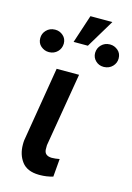

<svg xmlns="http://www.w3.org/2000/svg" viewBox="-125 -888 659 957"><g transform="rotate(15 204.5 -410.0)"><path d="M170.9 -679.7H244.6L332 -825.2H218.8ZM5.4 -655.3C5.4 -638.2 11.2 -624.5 22.9 -614.3C35.2 -604 48.3 -598.6 63.5 -598.6C64.5 -598.6 65.4 -598.6 66.4 -598.6C83 -599.1 97.2 -605 108.4 -616.2C119.6 -627.4 125.5 -641.1 126 -658.2C126 -675.3 120.1 -689 108.4 -699.2C96.7 -709.5 83.5 -714.8 68.4 -714.8C67.4 -714.8 66.4 -714.8 65.4 -714.8C47.4 -714.4 33.2 -708 22 -696.3C10.7 -684.6 5.4 -670.9 5.4 -655.3ZM288.6 -654.8C288.6 -638.7 294.4 -625 305.7 -614.3C316.9 -603.5 330.6 -598.1 346.2 -598.1C347.2 -598.1 348.1 -598.1 349.1 -598.1C366.7 -598.6 381.3 -605 392.6 -616.7C403.8 -628.4 409.2 -642.1 409.2 -657.7C409.2 -674.8 403.3 -688.5 391.6 -698.7C379.4 -709 366.2 -714.4 351.1 -714.4C350.1 -714.4 349.1 -714.4 348.1 -714.4C331.5 -713.9 317.4 -708 306.2 -696.8C294.9 -685.5 289.1 -671.9 288.6 -654.8ZM124 -528.3 60.1 -142.6C59.1 -134.8 59.1 -127.4 59.1 -120.1C59.1 -85.9 67.9 -56.6 86.4 -32.2C104.5 -8.3 133.8 4.4 174.3 4.9C176.3 4.9 178.2 4.9 180.2 4.9C202.6 4.9 225.1 1.5 247.1 -4.9L254.9 -97.7C240.2 -94.7 226.6 -93.3 213.9 -93.3C189.5 -94.2 176.8 -105 175.8 -126V-147.9L239.7 -528.3Z"/></g></svg>

Font: Roboto Medium
Style: Italic
Weight: 500
Italic angle: -12°
Designer: Google
Version: Version 2.137; 2017